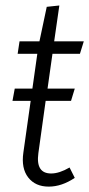

<svg xmlns="http://www.w3.org/2000/svg" viewBox="-20 -675 328 706"><path d="M273.9 -477.1H172.9L154.8 -349.1H254.9L241.2 -304.2H147.9L121.1 -111.8Q110.8 -37.1 168 -37.1Q198.2 -37.1 235.8 -59.1L254.9 -21Q207 11.2 159.2 11.2Q109.9 11.2 83.7 -22.5Q57.6 -56.2 65.9 -113.8L92.8 -304.2H25.9L34.2 -349.1H99.1L117.2 -477.1H44.9L51.8 -522.9H125L151.9 -649.9L198.2 -654.8L179.2 -522.9H288.1Z"/></svg>

Font: Fira Sans Compressed Light
Style: Italic
Weight: 300
Width: 3
Italic angle: -8°
Designer: Carrois Corporate & Edenspiekermann AG
Foundry: Carrois Corporate GbR & Edenspiekermann AG
Version: Version 4.203;PS 004.203;hotconv 1.0.88;makeotf.lib2.5.64775